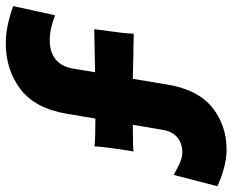

<svg xmlns="http://www.w3.org/2000/svg" viewBox="-88 -686 784 647"><g transform="rotate(-90 303.5 -362.0)"><path d="M396 -506 384 -433Q443 -434 480.5 -435Q518 -436 529 -436L526 -410Q514 -328 514 -303Q486 -303 467 -304Q480 -303 362 -306L342 -187Q325 -86 265 -38Q205 10 123 10Q68 10 0 -21L38 -168Q46 -164 62 -155.5Q78 -147 90 -143Q102 -139 113 -139Q144 -139 164.5 -156Q185 -173 190 -206L207 -306Q122 -306 117 -303Q122 -331 128 -374.5Q134 -418 134 -435Q165 -432 228 -432L244 -528Q262 -635 327 -684.5Q392 -734 482 -734Q538 -734 607 -709L576 -568Q530 -586 492 -586Q453 -586 428 -566.5Q403 -547 396 -506Z"/></g></svg>

Font: Bangers
Style: Regular
Weight: 400
Designer: vernon adams
Foundry: Vernon Adams
Version: Version 2.000